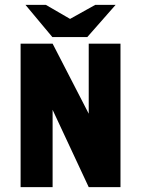

<svg xmlns="http://www.w3.org/2000/svg" viewBox="-20 -772 582 792"><path d="M65 -592H197L346 -303V-592H477V0H346L197 -319V0H65ZM340 -619H196L85 -752H169L269 -694L373 -752H457Z"/></svg>

Font: PostBus
Style: Regular
Weight: 400
Designer: Peter Wiegel
Version: Version 1.001